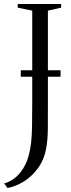

<svg xmlns="http://www.w3.org/2000/svg" viewBox="-82 -763 355 956"><path d="M-61.5 150.5Q-32 142.5 -7.8 123Q16.5 103.5 34.2 74.5Q52 45.5 61.5 9Q69 -19.5 72.8 -51.5Q76.5 -83.5 77.5 -131Q78.5 -178.5 78.5 -253V-710L6 -725V-743H222.5V-725L156.5 -710V-238Q156.5 -184.5 156.2 -125Q156 -65.5 147 -19Q137 33 108 73.2Q79 113.5 38.8 139.2Q-1.5 165 -44.5 173ZM219.5 -413V-381H21.5V-413Z"/></svg>

Font: Merriweather 144pt Light
Style: Regular
Weight: 300
Version: Version 2.100